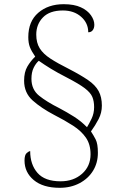

<svg xmlns="http://www.w3.org/2000/svg" viewBox="-20 -780 596 916"><path d="M265 116Q185 116 141 79Q97 42 97 -14Q97 -41 107.5 -50Q118 -59 124 -59Q124 5 159 45Q194 85 269 85Q331 85 371.5 49Q412 13 412 -44Q412 -91 390 -123Q368 -155 328.5 -180.5Q289 -206 238 -232Q177 -264 136 -300.5Q95 -337 95 -395Q95 -436 110.5 -462.5Q126 -489 148 -510Q130 -536 122.5 -555.5Q115 -575 115 -603Q115 -678 162.5 -719Q210 -760 284 -760Q334 -760 366 -745Q398 -730 414 -707Q430 -684 430 -662Q430 -646 422.5 -636Q415 -626 401 -626Q401 -670 367 -700Q333 -730 280 -730Q217 -730 185 -697Q153 -664 153 -615Q153 -576 169.5 -549.5Q186 -523 220.5 -500.5Q255 -478 309 -451Q365 -422 400 -398Q435 -374 450.5 -345.5Q466 -317 466 -276Q466 -242 450.5 -212Q435 -182 414 -153Q426 -135 436.5 -114.5Q447 -94 447 -51Q447 -3 424 34.5Q401 72 359.5 94Q318 116 265 116ZM395 -173Q405 -189 417 -214Q429 -239 429 -269Q429 -297 420.5 -317.5Q412 -338 384.5 -359Q357 -380 299 -410Q254 -433 223 -452Q192 -471 165 -490Q151 -478 140.5 -456.5Q130 -435 130 -404Q130 -353 166.5 -323.5Q203 -294 263 -264Q299 -245 333 -223.5Q367 -202 395 -173Z"/></svg>

Font: Noto Serif ExtraLight
Style: Regular
Weight: 200
Designer: Monotype Design Team
Foundry: Monotype Imaging Inc.
Version: Version 2.015; ttfautohint (v1.8.4.7-5d5b)